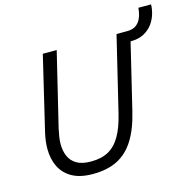

<svg xmlns="http://www.w3.org/2000/svg" viewBox="-116 -919 1065 1054"><g transform="rotate(-15 416.5 -392.5)"><path d="M285 16Q213 16 167.5 -9.5Q122 -35 100 -79.5Q78 -124 78 -182Q78 -204 81 -227.5Q84 -251 90 -276L189 -693H268L167 -275Q162 -253 158.5 -230.5Q155 -208 155 -188Q155 -150 168 -119.5Q181 -89 211 -71Q241 -53 293 -53Q352 -53 392.5 -75.5Q433 -98 460.5 -146Q488 -194 506 -270L608 -693H668Q702 -693 721.5 -708.5Q741 -724 750 -748.5Q759 -773 761 -801H833Q833 -777 825 -748.5Q817 -720 798.5 -694Q780 -668 749 -651Q718 -634 672 -634L582 -260Q559 -164 520.5 -103Q482 -42 424.5 -13Q367 16 285 16Z"/></g></svg>

Font: Ubuntu Sans
Style: Italic
Weight: 400
Italic angle: -13.5°
Designer: Dalton Maag Ltd
Foundry: Dalton Maag Ltd
Version: Version 1.006